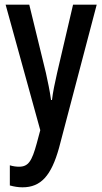

<svg xmlns="http://www.w3.org/2000/svg" viewBox="-20 -560 437 820"><path d="M4 -540 152 -4 137 52C116 129 101 152 61 152C49 152 35 150 22 146V232C40 237 58 240 76 240C155 240 199 190 232 72L393 -540H292L224 -249C214 -205 206 -167 202 -133H198C193 -171 184 -212 176 -249L105 -540Z"/></svg>

Font: Noto Sans Bengali ExtraCondensed Medium
Style: Regular
Weight: 500
Width: 2
Designer: Joana Ranito - Universal Thirst; Jelle Bosma - Monotype Design Team
Foundry: Universal Thirst ehf.
Version: Version 3.000